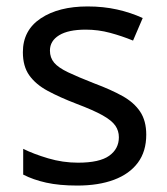

<svg xmlns="http://www.w3.org/2000/svg" viewBox="-20 -566 519 596"><path d="M434 -148Q434 -96 408 -61Q382 -26 334 -8Q286 10 220 10Q164 10 123.5 1Q83 -8 52 -24V-104Q84 -88 129.5 -74.5Q175 -61 222 -61Q289 -61 319 -82.5Q349 -104 349 -140Q349 -160 338 -176Q327 -192 298.5 -208Q270 -224 217 -244Q165 -264 128 -284Q91 -304 71 -332Q51 -360 51 -404Q51 -472 106.5 -509Q162 -546 252 -546Q301 -546 343.5 -536.5Q386 -527 423 -510L393 -440Q359 -454 322 -464Q285 -474 246 -474Q192 -474 163.5 -456.5Q135 -439 135 -409Q135 -387 148 -371.5Q161 -356 191.5 -341.5Q222 -327 273 -307Q324 -288 360 -268Q396 -248 415 -219.5Q434 -191 434 -148Z"/></svg>

Font: eng115
Style: Regular
Weight: 400
Designer: Monotype Design Team
Foundry: Monotype Imaging Inc.
Version: Version 2.013